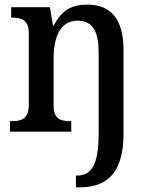

<svg xmlns="http://www.w3.org/2000/svg" viewBox="-20 -567 643 827"><path d="M307 240H322C433 240 512 187 512 8V-351C512 -488 455 -547 357 -547C291 -547 247 -526 212 -457H208L195 -536H28V-491H31C72 -491 104 -482 104 -424V-116C104 -54 72 -45 30 -45H23V0H287V-45H284C243 -45 211 -53 211 -111V-317C211 -402 237 -478 314 -478C381 -478 405 -428 405 -341V7C405 147 371 189 313 189H307Z"/></svg>

Font: Noto Serif Bengali SemiCondensed
Style: Regular
Weight: 400
Width: 4
Designer: Juan Bruce, Universal Thirst, Indian Type Foundry and the Monotype Design Team.
Foundry: Monotype Imaging Inc.
Version: Version 2.003